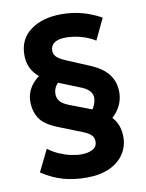

<svg xmlns="http://www.w3.org/2000/svg" viewBox="-84 -731 657 862"><g transform="rotate(-10 244.5 -300.0)"><path d="M240.3 71.4Q185.1 71.4 136.6 58.2Q88.1 45 37.9 12.1L86.7 -87.3Q107.7 -71 133.7 -59.3Q159.7 -47.6 186.1 -41.5Q212.5 -35.5 234.7 -35.5Q267.2 -35.5 287.6 -46.6Q308 -57.7 308 -82.1Q308 -99.4 296.3 -111.2Q284.5 -122.9 259 -132.9L153.3 -174.8Q91.9 -199.1 71.2 -232Q50.5 -264.9 50.5 -307.7Q50.5 -352.2 79.4 -387.1Q108.2 -422.1 153.6 -438.2L150.7 -387.5Q102.8 -413.1 81.7 -444.4Q60.6 -475.7 60.6 -518.6Q60.6 -591.3 114.9 -631.1Q169.1 -670.9 256.5 -670.9Q351.8 -670.9 436.2 -623.4L390.2 -526.7Q362.5 -544.5 327.4 -554.3Q292.3 -564.2 256.8 -564.2Q221.5 -564.2 204.3 -551.4Q187.1 -538.6 187.1 -517.2Q187.1 -500.4 198.6 -488.4Q210.2 -476.4 238.1 -464.6L344.8 -419.5Q400.5 -396 425.9 -361.9Q451.3 -327.8 451.3 -281.4Q451.3 -238.1 426.3 -201.5Q401.3 -164.9 360.6 -149.2L354.5 -208.5Q391.8 -188.9 413.2 -157Q434.5 -125 434.5 -79.8Q434.5 -37.9 412.4 -3.7Q390.4 30.6 347.3 51Q304.2 71.4 240.3 71.4ZM278.8 -178.2Q311 -210.4 323.5 -232.8Q335.9 -255.2 336.1 -275.3Q336.1 -310.4 289.6 -329.6L174.4 -376L221 -396.4Q167.5 -365.8 167.5 -322.7Q167.5 -302.4 179.6 -288.5Q191.6 -274.5 219.9 -263.7L289.4 -237.2Q298 -234.1 312.2 -228.4Q326.3 -222.8 336.4 -217.1Z"/></g></svg>

Font: Anaheim
Style: Regular
Weight: 400
Designer: Vernon Adams
Foundry: Vernon Adams
Version: Version 2.001